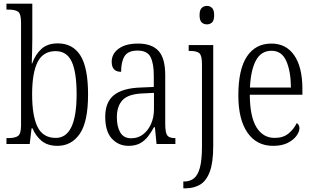

<svg xmlns="http://www.w3.org/2000/svg" viewBox="-20 -780 1701 1040"><path d="M291 10Q239 10 206.5 -16Q174 -42 156 -85H151L141 0H15V-32H25Q61 -32 77.5 -43.5Q94 -55 94 -102V-656Q94 -705 78 -716.5Q62 -728 26 -728H15V-760H155V-569Q155 -542 154 -502Q153 -462 152 -436H154Q172 -486 205 -515.5Q238 -545 293 -545Q374 -545 415.5 -479.5Q457 -414 457 -268Q457 -120 412 -55Q367 10 291 10ZM282 -33Q395 -33 395 -270Q395 -389 368.5 -446Q342 -503 281 -503Q214 -503 184 -444.5Q154 -386 154 -269Q154 -152 183.5 -92.5Q213 -33 282 -33Z M676 10Q622 10 586 -29Q550 -68 550 -148Q550 -227 597.5 -265Q645 -303 744 -306L813 -309V-372Q813 -436 795.5 -471Q778 -506 725 -506Q674 -506 655 -476Q636 -446 636 -391Q585 -391 585 -445Q585 -489 623 -516.5Q661 -544 728 -544Q802 -544 838.5 -504.5Q875 -465 875 -372V-110Q875 -61 886 -46.5Q897 -32 927 -32H930V0H828L819 -91H814Q799 -63 781 -40Q763 -17 738 -3.5Q713 10 676 10ZM691 -31Q728 -31 755.5 -52.5Q783 -74 798.5 -109.5Q814 -145 814 -188V-277L754 -274Q675 -271 644 -238Q613 -205 613 -145Q613 -94 631.5 -62.5Q650 -31 691 -31Z M1101 -648Q1084 -648 1072.5 -658.5Q1061 -669 1061 -698Q1061 -726 1072.5 -737Q1084 -748 1101 -748Q1117 -748 1128.5 -737Q1140 -726 1140 -698Q1140 -669 1128.5 -658.5Q1117 -648 1101 -648ZM973 240V203H979Q1009 203 1030.5 186Q1052 169 1063 127.5Q1074 86 1074 13V-432Q1074 -480 1059.5 -492Q1045 -504 1011 -504H1002V-536H1135V11Q1135 101 1116 151Q1097 201 1063 220.5Q1029 240 986 240Z M1459 10Q1370 10 1320.5 -61.5Q1271 -133 1271 -263Q1271 -404 1317.5 -474Q1364 -544 1450 -544Q1530 -544 1574 -480Q1618 -416 1618 -298V-267H1333Q1334 -147 1369.5 -90Q1405 -33 1468 -33Q1514 -33 1543 -57Q1572 -81 1587 -113Q1593 -110 1597.5 -103.5Q1602 -97 1602 -85Q1602 -67 1586 -44.5Q1570 -22 1538.5 -6Q1507 10 1459 10ZM1556 -306Q1555 -395 1530.5 -450Q1506 -505 1451 -505Q1394 -505 1366 -452Q1338 -399 1334 -306Z"/></svg>

Font: Noto Serif Condensed Light
Style: Regular
Weight: 300
Width: 3
Designer: Monotype Design Team
Foundry: Monotype Imaging Inc.
Version: Version 2.013